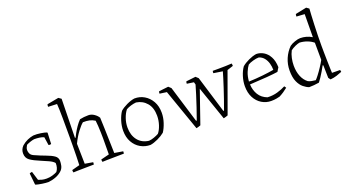

<svg xmlns="http://www.w3.org/2000/svg" viewBox="-52 -1265 3315 1827"><g transform="rotate(-20 1605.5 -351.5)"><path d="M202 9Q178 9 140.5 3.5Q103 -2 76 -10L73 -17L62 -124L63 -131L87 -136L115 -45Q133 -38 152 -33Q171 -28 198 -28Q228 -28 257 -36.5Q286 -45 304 -55Q330 -88 328 -138Q312 -158 273.5 -175.5Q235 -193 199 -208Q135 -234 101 -258.5Q67 -283 67 -329Q67 -348 73.5 -365.5Q80 -383 97 -401Q125 -425 155.5 -438.5Q186 -452 217 -457Q251 -459 290.5 -453Q330 -447 351 -439L354 -433L349 -322L327 -320L322 -324L310 -405Q291 -414 266 -417.5Q241 -421 212 -421Q192 -418 169 -410Q146 -402 131 -394Q124 -383 119 -370.5Q114 -358 114 -345Q114 -326 123 -308.5Q132 -291 157 -280Q217 -253 266.5 -235Q316 -217 345 -197Q374 -177 374 -143Q374 -122 369 -97Q364 -72 346 -52Q319 -25 281 -10Q243 5 202 9Z M456 4Q454 -2 453.5 -8Q453 -14 453 -21L532 -42Q534 -83 535 -134.5Q536 -186 536.5 -236.5Q537 -287 537 -323Q537 -429 536.5 -517Q536 -605 532 -661L443 -665Q442 -679 446 -690L563 -712L590 -693L583 -356L582 -301L588 -299Q594 -312 608.5 -339Q623 -366 644 -396.5Q665 -427 688 -450Q728 -459 775 -459Q805 -459 832.5 -440Q860 -421 873 -398Q875 -353 877 -291Q879 -229 880.5 -162.5Q882 -96 884 -37L970 -23Q970 -18 969.5 -11.5Q969 -5 968 0Q955 0 925.5 0.5Q896 1 861 1.5Q826 2 795.5 2.5Q765 3 750 4Q748 -2 747.5 -8Q747 -14 747 -21L831 -42L832 -205Q832 -228 831 -262.5Q830 -297 828 -331Q826 -365 823 -386Q796 -403 768 -409Q740 -415 704 -414Q680 -395 645.5 -349.5Q611 -304 581 -241L585 -37L666 -23Q666 -18 665.5 -11.5Q665 -5 664 0Q650 0 622 0.5Q594 1 561 1.5Q528 2 499.5 2.5Q471 3 456 4Z M1235 9Q1181 9 1135.5 -17Q1090 -43 1063 -91.5Q1036 -140 1036 -206Q1036 -254 1051.5 -304Q1067 -354 1091 -389Q1118 -413 1161.5 -433.5Q1205 -454 1241 -459Q1295 -460 1340 -433.5Q1385 -407 1412.5 -358.5Q1440 -310 1440 -243Q1440 -194 1423.5 -144Q1407 -94 1384 -60Q1355 -36 1312 -16Q1269 4 1235 9ZM1235 -33Q1258 -34 1287.5 -44.5Q1317 -55 1336 -66Q1359 -93 1374 -138.5Q1389 -184 1389 -231Q1389 -312 1348.5 -360Q1308 -408 1243 -418Q1217 -416 1189 -407.5Q1161 -399 1140 -387Q1116 -357 1100.5 -312Q1085 -267 1085 -221Q1085 -143 1124.5 -92.5Q1164 -42 1235 -33Z M1700 9 1553 -410 1482 -420Q1481 -431 1486 -443L1582 -454L1607 -431L1721 -57L1728 -60Q1748 -115 1768.5 -176.5Q1789 -238 1806.5 -293.5Q1824 -349 1834 -385L1827 -410L1758 -420Q1757 -431 1762 -443Q1786 -446 1810 -448.5Q1834 -451 1858 -454L1883 -431L1997 -57L2004 -60Q2021 -107 2039.5 -159.5Q2058 -212 2074 -262Q2090 -312 2102.5 -351.5Q2115 -391 2121 -414L2030 -428Q2030 -432 2030 -438.5Q2030 -445 2032 -451Q2057 -451 2092 -451Q2127 -451 2162.5 -452Q2198 -453 2225 -455Q2228 -443 2228 -430L2167 -410L2020 -4Q2009 0 1998 3.5Q1987 7 1976 9L1858 -333L1744 -4Q1733 0 1722 3.5Q1711 7 1700 9Z M2458 9Q2407 9 2363.5 -17.5Q2320 -44 2294.5 -92.5Q2269 -141 2269 -208Q2269 -256 2284.5 -306Q2300 -356 2325 -391Q2353 -415 2396 -435Q2439 -455 2475 -460Q2513 -460 2548 -439.5Q2583 -419 2606 -377Q2629 -335 2631 -270L2607 -231Q2568 -225 2494 -219Q2420 -213 2321 -208Q2324 -148 2352 -102.5Q2380 -57 2436 -36Q2490 -33 2538 -47Q2586 -61 2621 -80L2634 -61Q2616 -46 2592 -30Q2568 -14 2546 -3Q2536 0 2512.5 4.5Q2489 9 2458 9ZM2321 -237Q2395 -240 2461 -247Q2527 -254 2577 -263Q2577 -296 2568 -328.5Q2559 -361 2539 -386Q2519 -411 2487 -421Q2461 -421 2427.5 -411.5Q2394 -402 2375 -390Q2357 -367 2341 -328.5Q2325 -290 2321 -237Z M2842 9Q2816 0 2787.5 -23Q2759 -46 2739.5 -89.5Q2720 -133 2720 -202Q2720 -266 2744.5 -323Q2769 -380 2811 -421Q2831 -436 2864 -447.5Q2897 -459 2920 -459Q2949 -459 2979 -451Q3009 -443 3037 -426L3039 -659L2957 -664Q2957 -677 2960 -689L3073 -712L3099 -693Q3097 -674 3095 -631Q3093 -588 3090.5 -533.5Q3088 -479 3087 -423Q3086 -367 3086 -322Q3086 -295 3086.5 -255Q3087 -215 3088 -172.5Q3089 -130 3090 -95.5Q3091 -61 3092 -45L3174 -44L3178 -24Q3155 -14 3124 -4Q3093 6 3058 9L3042 -12L3039 -140L3033 -143Q3021 -120 3004 -91.5Q2987 -63 2970.5 -38Q2954 -13 2943 0Q2919 4 2892 6.5Q2865 9 2842 9ZM2923 -32Q2934 -42 2955.5 -70Q2977 -98 3000 -133Q3023 -168 3038 -196L3037 -370Q3011 -392 2975 -405.5Q2939 -419 2899 -421Q2878 -417 2852.5 -405.5Q2827 -394 2806 -378Q2789 -346 2781 -308Q2773 -270 2773 -234Q2773 -172 2792.5 -124.5Q2812 -77 2848 -50Q2862 -42 2882.5 -38Q2903 -34 2923 -32Z"/></g></svg>

Font: Labrada Light
Style: Regular
Weight: 300
Designer: Mercedes Jáuregui
Foundry: Omnibus-Type Team
Version: Version 1.000; ttfautohint (v1.8.4.7-5d5b)